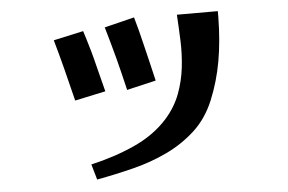

<svg xmlns="http://www.w3.org/2000/svg" viewBox="-46 -607 1092 729"><g transform="rotate(-5 500.0 -242.5)"><path d="M489 -543Q496 -519 502.5 -494Q509 -469 516 -439.5Q523 -410 531.5 -375.5Q540 -341 550 -297L439 -271Q431 -305 423.5 -335.5Q416 -366 408.5 -395Q401 -424 392.5 -453.5Q384 -483 375 -515ZM652 -539H808V-517Q807 -426 793.5 -349.5Q780 -273 751 -203Q723 -136 675 -92Q627 -48 566.5 -19Q506 10 436.5 27.5Q367 45 296 58L279 -1Q368 -21 445.5 -56Q523 -91 574 -148Q611 -190 629 -238Q647 -286 653 -337Q659 -388 657 -439.5Q655 -491 652 -539ZM292 -508Q298 -489 303.5 -471Q309 -453 316 -428.5Q323 -404 332 -367Q341 -330 356 -273L239 -248Q221 -322 207 -376Q193 -430 178 -483Z"/></g></svg>

Font: Cafe24 ClassicType
Style: Regular
Weight: 400
Designer: Cafe24 thkim, hmlim, mnelim & 4IR
Foundry: Cafe24
Version: Version 1.000